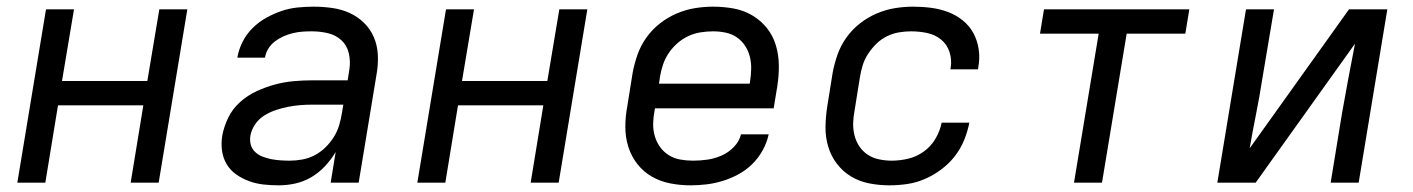

<svg xmlns="http://www.w3.org/2000/svg" viewBox="-20 -548 4240 576"><path d="M32 0 118 -520H202L166 -305H422L458 -520H542L456 0H372L410 -232H154L116 0Z M816 8Q793 8 770.5 5.5Q748 3 727.5 -4.5Q707 -12 689 -24.5Q671 -37 660 -55.5Q649 -74 646 -96.5Q643 -119 647 -142Q652 -169 665 -195.5Q678 -222 700.5 -242Q723 -262 750 -274.5Q777 -287 805 -294.5Q833 -302 861 -304.5Q889 -307 916 -307H1023L1028 -339Q1032 -364 1026.5 -388Q1021 -412 1004 -427.5Q987 -443 963.5 -448.5Q940 -454 915 -454Q901 -454 887 -453Q873 -452 858.5 -448.5Q844 -445 830.5 -439Q817 -433 805 -424Q793 -415 785 -402Q777 -389 775 -375H692Q696 -399 707.5 -422Q719 -445 737.5 -463.5Q756 -482 778.5 -494.5Q801 -507 824.5 -515Q848 -523 872.5 -525.5Q897 -528 921 -528Q949 -528 977 -524Q1005 -520 1029 -509Q1053 -498 1072 -479.5Q1091 -461 1101.5 -436.5Q1112 -412 1113.5 -384Q1115 -356 1110 -327L1056 0H972L987 -92Q974 -70 955.5 -50Q937 -30 914 -16.5Q891 -3 866 2.5Q841 8 816 8ZM849 -66Q868 -66 887 -69.5Q906 -73 923.5 -82Q941 -91 956 -105.5Q971 -120 981.5 -137Q992 -154 997.5 -172.5Q1003 -191 1006 -210L1010 -234H915Q897 -234 879.5 -232.5Q862 -231 844 -227.5Q826 -224 808 -218Q790 -212 773 -201.5Q756 -191 745 -174.5Q734 -158 731 -140Q729 -126 732.5 -113.5Q736 -101 745.5 -92Q755 -83 768 -78Q781 -73 794 -70.5Q807 -68 821 -67Q835 -66 849 -66Z M1232 0 1318 -520H1402L1366 -305H1622L1658 -520H1742L1656 0H1572L1610 -232H1354L1316 0Z M2052 8Q2020 8 1990 2Q1960 -4 1935 -18.5Q1910 -33 1892 -56Q1874 -79 1865 -107.5Q1856 -136 1856 -167Q1856 -198 1862 -230L1878 -330Q1883 -357 1892.5 -384Q1902 -411 1919 -435Q1936 -459 1959.5 -477.5Q1983 -496 2010 -507.5Q2037 -519 2064.5 -523.5Q2092 -528 2119 -528Q2151 -528 2181 -522.5Q2211 -517 2236.5 -502Q2262 -487 2280.5 -464Q2299 -441 2307.5 -412.5Q2316 -384 2316.5 -353Q2317 -322 2312 -290L2301 -223H1945L1944 -218Q1940 -198 1939.5 -178.5Q1939 -159 1944 -141Q1949 -123 1959.5 -108Q1970 -93 1985.5 -83Q2001 -73 2020 -69.5Q2039 -66 2059 -66Q2080 -66 2101.5 -69Q2123 -72 2144 -81Q2165 -90 2181.5 -107Q2198 -124 2203 -145H2286Q2281 -121 2268.5 -98Q2256 -75 2237.5 -56.5Q2219 -38 2196 -25.5Q2173 -13 2149 -5.5Q2125 2 2100.5 5Q2076 8 2052 8ZM1957 -297H2229L2230 -302Q2233 -322 2233.5 -341Q2234 -360 2229.5 -378Q2225 -396 2215 -411Q2205 -426 2190.5 -436Q2176 -446 2157.5 -450Q2139 -454 2119 -454Q2101 -454 2082 -451Q2063 -448 2045.5 -440Q2028 -432 2012.5 -418.5Q1997 -405 1986 -388.5Q1975 -372 1969 -354Q1963 -336 1960 -318Z M2648 8Q2617 8 2587 2Q2557 -4 2532.5 -19Q2508 -34 2490.5 -57Q2473 -80 2464.5 -108.5Q2456 -137 2456.5 -168Q2457 -199 2462 -230L2478 -330Q2483 -357 2492.5 -384Q2502 -411 2519 -435Q2536 -459 2559.5 -477.5Q2583 -496 2610 -507.5Q2637 -519 2664.5 -523.5Q2692 -528 2719 -528Q2747 -528 2773.5 -524.5Q2800 -521 2824 -512Q2848 -503 2868 -487Q2888 -471 2900 -449Q2912 -427 2916 -400.5Q2920 -374 2915 -347L2914 -340H2831L2832 -344Q2836 -369 2828.5 -392Q2821 -415 2803 -429.5Q2785 -444 2761.5 -449Q2738 -454 2713 -454Q2696 -454 2677.5 -451Q2659 -448 2641.5 -439.5Q2624 -431 2610 -417.5Q2596 -404 2585 -387.5Q2574 -371 2568.5 -353.5Q2563 -336 2560 -318L2544 -218Q2540 -198 2539.5 -179Q2539 -160 2543.5 -142Q2548 -124 2558 -109Q2568 -94 2583 -84Q2598 -74 2617 -70Q2636 -66 2655 -66Q2680 -66 2705 -72Q2730 -78 2751.5 -93.5Q2773 -109 2786.5 -132Q2800 -155 2805 -180H2888Q2883 -154 2872.5 -128Q2862 -102 2844.5 -79.5Q2827 -57 2803.5 -39.5Q2780 -22 2754.5 -11Q2729 0 2702 4Q2675 8 2648 8Z M3202 0 3276 -447H3100L3112 -520H3548L3536 -447H3360L3286 0Z M3632 0 3718 -520H3802L3767 -312Q3759 -260 3748.5 -207.5Q3738 -155 3729 -103L4027 -520H4142L4056 0H3972L4006 -208Q4015 -260 4025 -312.5Q4035 -365 4045 -417L3747 0Z"/></svg>

Font: Iosevka Extended Oblique
Style: Regular
Weight: 400
Width: 7
Italic angle: -9°
Monospace: yes
Designer: Belleve Invis
Foundry: Belleve Invis
Version: Version 32.0.1; ttfautohint (v1.8.4)